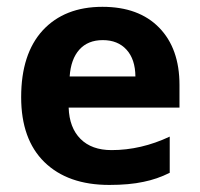

<svg xmlns="http://www.w3.org/2000/svg" viewBox="-20 -520 572 549"><path d="M390.1 0Q349.6 8.8 292.5 8.8Q173.8 8.8 106.9 -56.6Q40.5 -121.6 40.5 -242.2Q40.5 -365.7 102.1 -433.1Q164.6 -500.5 272.9 -500.5Q377 -500.5 435.1 -440.9Q493.2 -381.3 493.2 -277.3V-212.4H176.3Q178.2 -154.8 210.2 -122.8Q242.2 -90.8 298.8 -90.8Q383.3 -90.8 465.3 -129.4V-25.9Q429.2 -7.8 390.1 0ZM367.2 -301.3Q366.7 -350.6 341.8 -377.9Q316.9 -405.3 273.9 -405.3Q231.4 -405.3 207 -378.2Q182.6 -351.1 179.2 -301.3Z"/></svg>

Font: Khula Bold
Style: Regular
Weight: 700
Designer: Erin McLaughlin, Steve Matteson
Version: Version 1.000;PS 1.0;hotconv 1.0.72;makeotf.lib2.5.5900